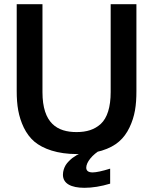

<svg xmlns="http://www.w3.org/2000/svg" viewBox="-20 -731 777 925"><path d="M386.7 173.8C425.3 173.8 466.8 167 510.7 153.8V81.5C471.2 93.8 442.9 99.6 426.3 99.6C405.8 99.6 395.5 91.8 395.5 76.7C395.5 51.3 423.3 14.2 468.3 -11.2L402.3 -10.3L386.7 -2.9L368.2 6.3C358.9 10.7 338.9 22.5 328.6 30.3C318.8 38.1 303.7 52.2 296.4 64.5C289.1 76.7 283.2 93.3 283.2 110.8C283.2 153.3 322.3 173.8 386.7 173.8ZM349.1 11.2C441.4 11.2 512.2 -12.7 553.7 -49.3C574.7 -67.4 591.3 -90.3 604 -117.2C629.9 -171.4 637.2 -223.6 637.2 -292V-710.9H513.2V-287.6C513.2 -214.8 496.6 -163.1 465.8 -134.3C435.1 -106.4 397.9 -94.7 348.6 -94.7C256.3 -94.7 184.6 -136.7 184.6 -287.1V-710.9H60.5V-292.5C60.5 -223.6 68.8 -170.4 94.7 -116.2C107.9 -89.4 124.5 -66.9 145.5 -48.8C188 -13.2 257.8 11.2 349.1 11.2Z"/></svg>

Font: Ride
Style: Bold
Weight: 700
Version: Version 3.000